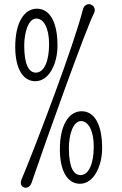

<svg xmlns="http://www.w3.org/2000/svg" viewBox="-20 -875 577 905"><path d="M152.3 -834C94.2 -833 51.8 -769 51.8 -654.3C51.8 -551.3 88.4 -492.2 146.5 -492.2C212.4 -492.2 251 -576.2 251 -660.2C251 -771 214.8 -835 152.3 -834ZM148.9 -532.7C116.2 -532.7 94.2 -569.8 94.2 -660.2C94.2 -724.1 114.3 -787.6 151.4 -787.6C185.1 -787.6 211.4 -743.7 211.4 -667.5C211.4 -585 187.5 -532.7 148.9 -532.7ZM128.9 -13.7C198.7 -219.2 387.7 -745.6 422.9 -812.5C435.1 -835 417 -855.5 398.9 -855.5C388.2 -855.5 374.5 -847.2 371.1 -831.5C328.6 -663.1 155.8 -207 81.1 -27.8C71.8 -5.4 85 9.8 101.1 9.8C111.3 9.8 123 2.9 128.9 -13.7ZM363.3 -350.6C304.7 -349.6 262.2 -286.1 262.2 -171.4C262.2 -67.9 298.8 -8.8 356.9 -8.8C422.9 -8.8 461.4 -93.3 461.4 -176.8C461.4 -288.1 425.3 -351.6 363.3 -350.6ZM359.4 -49.8C326.7 -49.8 304.7 -86.4 304.7 -176.8C304.7 -241.2 324.7 -304.2 362.3 -304.2C395.5 -304.2 421.9 -260.7 421.9 -184.1C421.9 -102.1 397.9 -49.8 359.4 -49.8Z"/></svg>

Font: Pompiere 
Style: Regular
Weight: 400
Designer: Karolina Lach
Foundry: Sorkin Type Co.
Version: Version 1.001